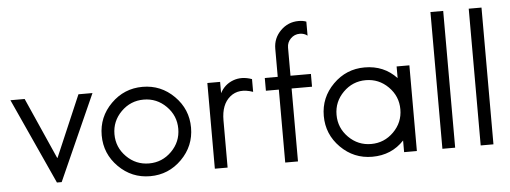

<svg xmlns="http://www.w3.org/2000/svg" viewBox="-50 -901 2789 1049"><g transform="rotate(-5 1344.0 -377.0)"><path d="M250 0H224L10 -470H88L237 -134H239L383 -470H460Z M858.5 -358.5Q807 -410 735 -410Q663 -410 611.5 -358.5Q560 -307 560 -235Q560 -163 611.5 -111.5Q663 -60 735 -60Q807 -60 858.5 -111.5Q910 -163 910 -235Q910 -307 858.5 -358.5ZM908 -62Q836 10 735 10Q634 10 562 -62Q490 -134 490 -235Q490 -336 562 -408Q634 -480 735 -480Q836 -480 908 -408Q980 -336 980 -235Q980 -134 908 -62Z M1160 -408Q1184 -454 1231.5 -472Q1279 -490 1335 -470V-400Q1258 -427 1209 -386.5Q1160 -346 1160 -259V0H1090V-470H1160Z M1616 -694Q1587 -694 1566.5 -673.5Q1546 -653 1546 -624V-470H1658V-400H1546V0H1476V-400H1405V-470H1476V-624Q1476 -682 1517 -723Q1558 -764 1616 -764Q1640 -764 1658 -757V-680Q1641 -694 1616 -694Z M2076.5 -358.5Q2025 -410 1953 -410Q1881 -410 1829.5 -358.5Q1778 -307 1778 -235Q1778 -163 1829.5 -111.5Q1881 -60 1953 -60Q2025 -60 2076.5 -111.5Q2128 -163 2128 -235Q2128 -307 2076.5 -358.5ZM1953 10Q1852 10 1780 -62Q1708 -134 1708 -235Q1708 -336 1780 -408Q1852 -480 1953 -480Q2059 -480 2128 -406V-470H2198V0H2128V-64Q2059 10 1953 10Z M2338 0V-750H2408V0Z M2548 0V-750H2618V0Z"/></g></svg>

Font: HansKendrickRegular
Style: Regular
Weight: 400
Designer: Alfredo Marco Pradil
Foundry: Hanken Studio
Version: Version 1.000;PS 001.001;hotconv 1.0.56